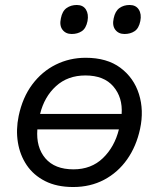

<svg xmlns="http://www.w3.org/2000/svg" viewBox="-20 -740 638 771"><path d="M274 11Q208 11 161.2 -12.8Q114.5 -36.5 87.2 -77Q60 -117.5 51.8 -168.5Q43.5 -219.5 55 -274.5Q70.5 -348.5 109.5 -400.8Q148.5 -453 204 -480.5Q259.5 -508 324 -508Q409.5 -508 463.5 -467.8Q517.5 -427.5 538 -362.2Q558.5 -297 542.5 -222.5Q527.5 -152.5 490.5 -100Q453.5 -47.5 398.2 -18.2Q343 11 274 11ZM323 -437Q252 -437 205 -394.2Q158 -351.5 141 -282.5H468.5Q473 -348.5 435.2 -392.8Q397.5 -437 323 -437ZM275 -60Q346.5 -60 393.2 -105Q440 -150 457.5 -220.5H130Q124.5 -148.5 162.2 -104.2Q200 -60 275 -60ZM480 -603.5Q456 -603.5 443 -620.5Q430 -637.5 436.5 -666.5Q442.5 -695.5 459.8 -707.8Q477 -720 500.5 -720Q525.5 -720 537.2 -701.8Q549 -683.5 543.5 -655.5Q537.5 -626 520.5 -614.8Q503.5 -603.5 480 -603.5ZM268 -603.5Q244 -603.5 231 -620.5Q218 -637.5 224.5 -666.5Q230 -695.5 247.5 -707.8Q265 -720 288.5 -720Q313.5 -720 325 -701.8Q336.5 -683.5 331.5 -655.5Q325.5 -626 308.5 -614.8Q291.5 -603.5 268 -603.5Z"/></svg>

Font: Commissioner
Style: Italic
Weight: 400
Italic angle: -12°
Designer: Kostas Bartsokas
Foundry: Kostas Bartsokas
Version: Version 1.000; ttfautohint (v1.8.3)